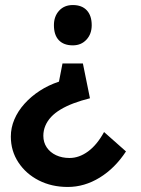

<svg xmlns="http://www.w3.org/2000/svg" viewBox="-20 -565 560 762"><path d="M309 -313 337 -175Q301 -166 272 -155Q243 -144 220.5 -130.5Q198 -117 183 -101Q168 -85 160 -66Q152 -47 152 -26Q152 0 165.5 20Q179 40 202.5 51Q226 62 256 62Q294 62 329.5 36Q365 10 393 -41L480 36Q436 103 375.5 140Q315 177 249 177Q185 177 134 151Q83 125 53 79.5Q23 34 23 -23Q23 -58 37 -91Q51 -124 77 -153Q103 -182 137.5 -204.5Q172 -227 214 -241L228 -313ZM269 -385Q233 -385 213.5 -405.5Q194 -426 194 -465Q194 -500 214.5 -522.5Q235 -545 269 -545Q305 -545 324.5 -524Q344 -503 344 -465Q344 -430 323 -407.5Q302 -385 269 -385Z"/></svg>

Font: Our Lexend Medium
Style: Regular
Weight: 500
Designer: Bonnie Shaver-Troup, Thomas Jockin
Foundry: Lexend
Version: Version 1.007